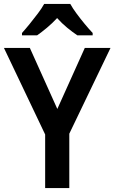

<svg xmlns="http://www.w3.org/2000/svg" viewBox="-20 -1051 583 978"><path d="M272 -496 412 -807H543L333 -370V-93H210V-366L0 -807H132ZM338 -1031Q350 -1009 370 -982Q390 -955 411.5 -929Q433 -903 452 -883V-871H374Q350 -887 322.5 -909.5Q295 -932 271 -959Q246 -932 219 -909.5Q192 -887 169 -871H92V-883Q110 -903 131.5 -929.5Q153 -956 173 -982.5Q193 -1009 205 -1031Z"/></svg>

Font: Noto Sans Telugu UI SemiCondensed SemiBold
Style: Regular
Weight: 600
Width: 4
Designer: Jelle Bosma - Monotype Design Team
Foundry: Monotype Imaging Inc.
Version: Version 2.005; ttfautohint (v1.8.4.7-5d5b)